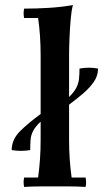

<svg xmlns="http://www.w3.org/2000/svg" viewBox="-20 -734 419 756"><path d="M252 -322V-352Q272 -372 280.5 -388.5Q289 -405 291 -423Q293 -441 293 -464Q330 -471 366 -464Q366 -436 350 -412.5Q334 -389 308.5 -367Q283 -345 252 -322ZM140 -285V-255Q119 -235 110.5 -218.5Q102 -202 100.5 -184.5Q99 -167 99 -143Q63 -137 26 -143Q26 -185 59.5 -218Q93 -251 140 -285ZM317 -35Q321 -17 317 2Q284 0 254 0Q224 0 196 0Q168 0 138 0Q108 0 75 2Q71 -17 75 -35H130Q135 -71 137.5 -107.5Q140 -144 140 -185V-515Q140 -596 130 -663H75Q71 -682 75 -700Q122 -700 171.5 -703Q221 -706 267 -714Q261 -691 258 -654.5Q255 -618 253.5 -580.5Q252 -543 252 -515V-185Q252 -144 254.5 -107.5Q257 -71 262 -35Z"/></svg>

Font: Poltawski Nowy SemiBold
Style: Regular
Weight: 600
Version: Version 1.001;gftools[0.9.25]